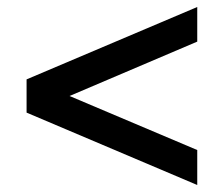

<svg xmlns="http://www.w3.org/2000/svg" viewBox="-20 -560 640 549"><path d="M544 -31 56 -238V-333L544 -540V-441L173 -283V-288L544 -131Z"/></svg>

Font: Nunito Sans 7pt
Style: Bold
Weight: 700
Designer: Vernon Adams
Foundry: Vernon Adams
Version: Version 3.101;gftools[0.9.27]